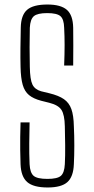

<svg xmlns="http://www.w3.org/2000/svg" viewBox="-20 -825 418 850"><path d="M191 5Q128 5 100.5 -19Q73 -43 71 -98Q70 -133 69.5 -161Q69 -189 69.5 -218Q70 -247 71 -283H111Q110 -234 109.5 -190.5Q109 -147 111 -98Q113 -60 129 -46.5Q145 -33 190 -33Q234 -33 249.5 -46.5Q265 -60 267 -98Q269 -135 268.5 -182Q268 -229 267 -266Q266 -317 252 -338.5Q238 -360 198 -370L162 -379Q128 -388 108.5 -404Q89 -420 80.5 -449.5Q72 -479 71 -529Q70 -567 70.5 -612Q71 -657 72 -703Q73 -758 100 -781.5Q127 -805 190 -805Q249 -805 276 -781.5Q303 -758 304 -702Q305 -630 304 -535H264Q266 -587 266 -626Q266 -665 264 -702Q263 -740 247.5 -753.5Q232 -767 189 -767Q146 -767 130 -753.5Q114 -740 112 -702Q111 -656 111 -615.5Q111 -575 112 -529Q113 -473 123.5 -451Q134 -429 162 -421L199 -412Q240 -402 263 -386Q286 -370 296 -342Q306 -314 307 -266Q309 -226 309 -181Q309 -136 307 -98Q305 -43 278.5 -19Q252 5 191 5Z"/></svg>

Font: Big Shoulders Text Thin
Style: Regular
Weight: 100
Designer: Patric King
Foundry: XO Type Co
Version: Version 1.000; ttfautohint (v1.8.2)